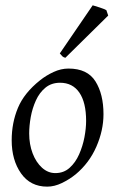

<svg xmlns="http://www.w3.org/2000/svg" viewBox="-20 -675 428 713"><path d="M364.3 -251Q364.3 -190.9 337.9 -130.4Q311.5 -69.8 261.2 -27.8Q237.8 -8.8 210 4.6Q182.1 18.1 155.3 18.1Q92.8 18.1 58.1 -31.2Q23.4 -80.6 23.4 -154.3Q23.4 -218.8 46.6 -274.4Q69.8 -330.1 128.9 -377Q151.4 -395 179 -407.7Q206.5 -420.4 234.4 -420.4Q304.7 -420.4 334.5 -372.8Q364.3 -325.2 364.3 -251ZM299.8 -226.1Q299.8 -294.4 274.7 -331.1Q249.5 -367.7 203.1 -367.7Q170.9 -367.7 148.7 -349.4Q126.5 -331.1 113.3 -302Q100.1 -272.9 94.2 -240.5Q88.4 -208 88.4 -179.2Q88.4 -139.2 101.1 -105.7Q113.8 -72.3 136 -52.2Q158.2 -32.2 185.5 -32.2Q216.8 -32.2 238.5 -51.8Q260.3 -71.3 273.7 -101.6Q287.1 -131.8 293.5 -165Q299.8 -198.2 299.8 -226.1ZM375 -637.2 381.8 -617.2 222.7 -460.4Q215.3 -462.4 211.9 -465.6Q208.5 -468.8 202.1 -476.6L324.2 -655.3Q333 -652.8 350.3 -647.2Q367.7 -641.6 375 -637.2Z"/></svg>

Font: Dai Banna SIL Light
Style: Italic
Weight: 300
Italic angle: -11°
Designer: Victor Gaultney
Foundry: SIL International
Version: Version 4.000